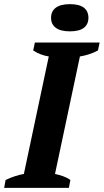

<svg xmlns="http://www.w3.org/2000/svg" viewBox="-34 -905 500 925"><path d="M298 0H-14L-7 -38Q40 -60 81 -67L201 -633Q181 -636 161.5 -643.5Q142 -651 126 -662L134 -700H446L438 -662Q418 -651 394.5 -643.5Q371 -636 351 -633L231 -67Q250 -63 270 -56Q290 -49 305 -38ZM212 -819Q212 -851 235 -868Q258 -885 303 -885Q348 -885 370 -868Q392 -851 392 -819Q392 -788 370 -771Q348 -754 303 -754Q258 -754 235 -771Q212 -788 212 -819Z"/></svg>

Font: PT Serif
Style: Bold Italic
Weight: 700
Italic angle: -12°
Designer: A.Korolkova, O.Umpeleva, V.Yefimov
Foundry: ParaType Ltd
Version: Version 1.000W OFL